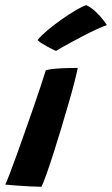

<svg xmlns="http://www.w3.org/2000/svg" viewBox="-38 -730 438 752"><path d="M124.5 1.5Q106.5 1.5 82.8 0.2Q59 -1 33 -2.8Q7 -4.5 -17.5 -7Q-12 -18 -0.5 -47.8Q11 -77.5 26 -119.2Q41 -161 57.8 -208.5Q74.5 -256 90.8 -302.8Q107 -349.5 120.2 -389.2Q133.5 -429 141.5 -455Q158 -459.5 181.5 -461.2Q205 -463 228.2 -463.5Q251.5 -464 266.5 -464Q263.5 -447 254.2 -410.8Q245 -374.5 231.2 -327Q217.5 -279.5 202.2 -228.8Q187 -178 172 -131.2Q157 -84.5 144.5 -49.2Q132 -14 124.5 1.5ZM300 -710Q321 -699.5 337.5 -683.5Q354 -667.5 365.2 -653Q376.5 -638.5 380.5 -632Q364 -626 341 -615.5Q318 -605 293.5 -592.2Q269 -579.5 246.2 -567.2Q223.5 -555 206.2 -545.2Q189 -535.5 181.5 -530.5Q177.5 -532 167.5 -537Q157.5 -542 145.5 -548.5Q133.5 -555 123.2 -561.8Q113 -568.5 109 -573Q122 -589.5 147.5 -611Q173 -632.5 202.8 -653.5Q232.5 -674.5 259 -690Q285.5 -705.5 300 -710Z"/></svg>

Font: Grandstander Thin SemiBold
Style: Italic
Weight: 600
Italic angle: -15°
Version: Version 1.200